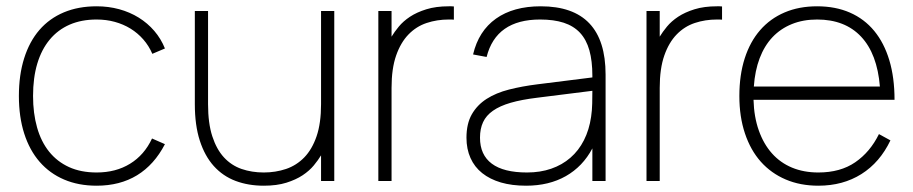

<svg xmlns="http://www.w3.org/2000/svg" viewBox="-20 -575 2902 610"><path d="M287 15Q229.5 15 183.8 -4.5Q138 -24 106 -60.8Q74 -97.5 57 -150.5Q40 -203.5 40 -270Q40 -337 56.8 -390Q73.5 -443 105.2 -479.8Q137 -516.5 183 -535.8Q229 -555 287 -555Q324.5 -555 358.5 -545.8Q392.5 -536.5 420.8 -519Q449 -501.5 470.2 -476.8Q491.5 -452 504 -421L464 -404Q453 -429.5 435.2 -449.8Q417.5 -470 394.8 -484Q372 -498 344.8 -505.5Q317.5 -513 287 -513Q239 -513 201.5 -496.8Q164 -480.5 138 -449.2Q112 -418 98.5 -373Q85 -328 85 -270Q85 -215 97.8 -170Q110.5 -125 136 -93.2Q161.5 -61.5 199.2 -44.2Q237 -27 287 -27Q348 -27 393.2 -54.8Q438.5 -82.5 463 -135L504 -117Q470 -51.5 415.5 -18.2Q361 15 287 15Z M641 -244Q641 -183.5 654.5 -142Q668 -100.5 691.5 -75Q715 -49.5 747.5 -38.2Q780 -27 818 -27Q855.5 -27 888.8 -38.2Q922 -49.5 946.8 -75Q971.5 -100.5 985.8 -142Q1000 -183.5 1000 -244V-540H1042V0H1000V-81.5Q991 -66.5 977 -49.5Q963 -32.5 941.5 -18.2Q920 -4 889.8 5.5Q859.5 15 818 15Q769 15 728.5 -0.2Q688 -15.5 659.2 -47.5Q630.5 -79.5 614.8 -128.2Q599 -177 599 -244V-540H641Z M1422 -512.5Q1418 -513 1414 -513Q1410 -513 1406 -513Q1368.5 -513 1335.5 -502Q1302.5 -491 1277.8 -465.5Q1253 -440 1238.5 -398.5Q1224 -357 1224 -296V0H1182V-540H1224V-458.5Q1233 -473.5 1247 -490.5Q1261 -507.5 1282.5 -521.8Q1304 -536 1334.5 -545.5Q1365 -555 1406 -555Q1410 -555 1414 -555Q1418 -555 1422 -554.5Z M1698 -555Q1904 -555 1904 -338V0H1862V-103.5Q1831.5 -46 1777.8 -15.5Q1724 15 1651.5 15Q1606.5 15 1571.5 4.8Q1536.5 -5.5 1512 -25Q1487.5 -44.5 1474.8 -73Q1462 -101.5 1462 -137.5Q1462 -182 1479 -211.8Q1496 -241.5 1526 -260.8Q1556 -280 1597.2 -290.5Q1638.5 -301 1686.5 -307L1862 -329V-334Q1862 -381.5 1852.5 -415.2Q1843 -449 1822.8 -470.8Q1802.5 -492.5 1771 -502.8Q1739.5 -513 1696 -513Q1556 -513 1526 -394L1483 -402Q1500.5 -476.5 1555.8 -515.8Q1611 -555 1698 -555ZM1686.5 -264.5Q1637 -258.5 1602.5 -248.5Q1568 -238.5 1546.2 -223.2Q1524.5 -208 1514.8 -187Q1505 -166 1505 -137.5Q1505 -83 1542.5 -55Q1580 -27 1654.5 -27Q1696.5 -27 1731.2 -39Q1766 -51 1792.2 -73.8Q1818.5 -96.5 1835.2 -129.5Q1852 -162.5 1858 -204Q1861 -224 1861.5 -246.2Q1862 -268.5 1862 -286.5Z M2274 -512.5Q2270 -513 2266 -513Q2262 -513 2258 -513Q2220.5 -513 2187.5 -502Q2154.5 -491 2129.8 -465.5Q2105 -440 2090.5 -398.5Q2076 -357 2076 -296V0H2034V-540H2076V-458.5Q2085 -473.5 2099 -490.5Q2113 -507.5 2134.5 -521.8Q2156 -536 2186.5 -545.5Q2217 -555 2258 -555Q2262 -555 2266 -555Q2270 -555 2274 -554.5Z M2580 -27Q2650 -27 2697.2 -59.5Q2744.5 -92 2772.5 -149L2809 -129Q2775.5 -59 2716.8 -22Q2658 15 2580 15Q2522.5 15 2476.2 -4.8Q2430 -24.5 2397.2 -61.2Q2364.5 -98 2346.8 -151Q2329 -204 2329 -270Q2329 -336.5 2346 -389.5Q2363 -442.5 2395 -479.2Q2427 -516 2472.8 -535.5Q2518.5 -555 2576 -555Q2634.5 -555 2680.2 -535Q2726 -515 2757.5 -476.8Q2789 -438.5 2805.5 -383.5Q2822 -328.5 2822 -258H2374Q2375.5 -203.5 2390.8 -160.5Q2406 -117.5 2432.5 -87.8Q2459 -58 2496.2 -42.5Q2533.5 -27 2580 -27ZM2775.5 -300Q2767 -404 2715.8 -458.5Q2664.5 -513 2576 -513Q2531.5 -513 2495.8 -498.5Q2460 -484 2434.2 -456.8Q2408.5 -429.5 2393.5 -390Q2378.5 -350.5 2375 -300Z"/></svg>

Font: Vela Sans ExtLt
Style: Regular
Weight: 200
Designer: Principal design: Mikhail Sharanda - project Manrope.
Design modification: Ravid Balaliev
Foundry: Mikhail Sharanda
Version: Version 1.001